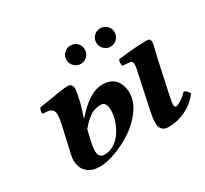

<svg xmlns="http://www.w3.org/2000/svg" viewBox="-129 -798 1063 995"><g transform="rotate(-30 403.0 -300.5)"><path d="M248 -191.9Q245.6 -181.2 240.5 -159.7Q235.4 -138.2 232.9 -127Q229 -109.9 228 -101.1Q222.2 -65.4 230.2 -48.8Q238.3 -32.2 261.2 -32.2Q292 -32.2 319.6 -50Q347.2 -67.9 365 -95.2Q382.8 -122.6 393.3 -154.3Q403.8 -186 403.8 -214.8Q403.8 -266.1 371.1 -266.1Q336.4 -266.1 310.1 -249.8Q283.7 -233.4 248 -191.9ZM270 -277.8 261.2 -250 263.2 -249Q352.5 -353 431.2 -353Q456.1 -353 475.1 -345.2Q494.1 -337.4 504.6 -325.9Q515.1 -314.5 521.7 -298.6Q528.3 -282.7 530.3 -269.5Q532.2 -256.3 532.2 -242.2Q532.2 -233.4 530.8 -226.1Q524.9 -181.2 489.3 -136.5Q453.6 -91.8 405.5 -60.5Q357.4 -29.3 304.2 -9.8Q251 9.8 210 9.8Q163.6 9.8 137.7 -11.5Q111.8 -32.7 106.9 -66.9Q102.5 -90.8 108.9 -118.2L145 -277.8Q152.8 -313 152.8 -331.1Q152.8 -338.4 150.9 -348.1Q146.5 -363.3 136.2 -368.2Q125 -376 87.9 -376Q83 -390.1 92.8 -410.2Q105.5 -412.1 148.2 -419.4Q190.9 -426.8 223.1 -431.4Q255.4 -436 270 -436Q291.5 -436 295.9 -420.9Q298.8 -413.6 298.8 -402.8Q298.8 -384.3 284.2 -324.2Q281.7 -315.4 276.1 -297.9Q270.5 -280.3 270 -277.8ZM745.1 -319.8 703.1 -124V-123Q694.8 -86.4 696.8 -73.2Q698.2 -63 707 -63Q715.8 -63 737.5 -76.4Q759.3 -89.8 776.9 -109.9Q786.1 -109.9 794.7 -100.3Q803.2 -90.8 806.2 -82Q772 -38.1 723.1 -14.2Q674.3 9.8 621.1 9.8Q599.6 9.8 588.4 1.7Q577.1 -6.3 571.8 -22.9Q571.3 -23.9 570.8 -26.6Q570.3 -29.3 569.8 -30.8Q566.9 -58.6 579.1 -115.2L623 -320.8Q628.9 -344.7 628.9 -355V-361.8Q628.9 -369.6 624.3 -375.5Q619.6 -381.3 610.8 -381.8Q604 -382.3 590.8 -383.3Q577.6 -384.3 570.8 -384.8Q566.4 -391.6 567.1 -404.3Q567.9 -417 573.2 -422.9Q585 -424.8 594.2 -424.8Q661.1 -433.6 719.2 -435.1Q730.5 -436 745.1 -436Q766.1 -436 766.1 -415Q766.1 -407.2 762.9 -393.3Q759.8 -379.4 753.9 -356.7Q748 -334 745.1 -319.8ZM334 -556.2Q334 -579.1 350.3 -595Q366.7 -610.8 389.2 -610.8Q412.1 -610.8 428 -595Q443.8 -579.1 443.8 -556.2Q443.8 -533.7 428 -517.3Q412.1 -501 389.2 -501Q366.7 -501 350.3 -517.3Q334 -533.7 334 -556.2ZM512.2 -556.2Q512.2 -579.1 528.3 -595Q544.4 -610.8 566.9 -610.8Q589.8 -610.8 606 -595Q622.1 -579.1 622.1 -556.2Q622.1 -533.7 606 -517.3Q589.8 -501 566.9 -501Q544.4 -501 528.3 -517.3Q512.2 -533.7 512.2 -556.2Z"/></g></svg>

Font: Common Serif
Style: Bold Italic
Weight: 700
Italic angle: -12°
Designer: Philipp H. Poll, Khaled Hosny
Foundry: Stefan Peev, Context Ltd.
Version: Version 1.026